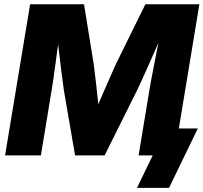

<svg xmlns="http://www.w3.org/2000/svg" viewBox="-20 -748 979 924"><path d="M4.4 0 125 -727.5H384.3L430.7 -441.4Q435.5 -406.7 441.7 -352.3Q447.8 -297.9 453.1 -246.6Q475.1 -298.3 499.3 -353Q523.4 -407.7 539.1 -442.4L679.7 -727.5H939.5L819.3 0H647L699.2 -315.9Q705.1 -352.5 717.5 -414.8Q730 -477.1 742.2 -541.5Q713.4 -475.6 685.5 -413.1Q657.7 -350.6 640.1 -314.5L483.4 0H341.3L287.1 -315.4Q281.7 -351.1 274.4 -411.1Q267.1 -471.2 259.8 -535.2Q251 -472.2 242.9 -411.4Q234.9 -350.6 228.5 -314.5L176.8 0ZM639.2 156.2 714.8 0H671.9L693.4 -129.9H932.1L793.5 156.2Z"/></svg>

Font: Inter Display ExtraBold
Style: Italic
Weight: 800
Italic angle: -9.39999°
Designer: Rasmus Andersson
Foundry: rsms
Version: Version 4.000;git-a52131595